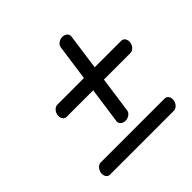

<svg xmlns="http://www.w3.org/2000/svg" viewBox="-166 -788 937 937"><g transform="rotate(-45 302.5 -320.0)"><path d="M520.8 0C536.6 -0.4 552.4 -16.2 555.4 -37C558.3 -58 546.9 -74.1 531.2 -74.1H88.7C73.2 -74.1 57.1 -58 54.1 -37C51.2 -16.2 62.5 0 78.3 0ZM570.1 -349C586 -349.4 602 -365.2 604.9 -386.1C607.9 -407 596.4 -423.1 580.5 -423.1C580.5 -423.2 493.7 -423.2 396.7 -423.2C410.5 -521.8 422.8 -610 422.8 -610C425.1 -625.9 410.9 -640 390 -640C369.1 -640 351 -626.1 348.7 -610L322.5 -423.2C225.4 -423.1 138.5 -423.1 138.5 -423.1C122.9 -423.1 106.6 -407 103.7 -386.1C100.8 -365.2 112.2 -349 128.1 -349H312.1L285.8 -162.1C284 -146 297.7 -132.1 318.6 -132.1C339.5 -132.1 357.6 -146 359.9 -162.1C360 -162.2 372.4 -250.4 386.2 -349Z"/></g></svg>

Font: Hi.
Style: Tall Oblique
Weight: 400
Designer: Mew Too, Robert Jablonski
Foundry: Cannot Into Space Fonts
Version: Version 1.996